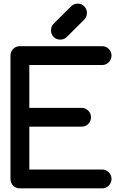

<svg xmlns="http://www.w3.org/2000/svg" viewBox="-20 -1035 665 1055"><path d="M541 -103.5Q562.5 -103.5 577.6 -88.4Q592.8 -73.2 592.8 -51.8Q592.8 -30.3 577.6 -15.1Q562.5 0 541 0H89.4Q78.1 0 68.8 -3.9Q59.6 -7.8 52.5 -14.9Q45.4 -22 41.5 -31.2Q37.6 -40.5 37.6 -51.8V-729.5Q37.6 -740.2 41.5 -749.8Q45.4 -759.3 52.5 -766.4Q59.6 -773.4 68.8 -777.3Q78.1 -781.2 89.4 -781.2H541Q562.5 -781.2 577.6 -766.1Q592.8 -751 592.8 -729.5Q592.8 -708 577.6 -692.9Q562.5 -677.7 541 -677.7H141.1V-442.4H428.2Q449.7 -442.4 464.8 -427.2Q480 -412.1 480 -390.6Q480 -369.1 464.8 -354Q449.7 -338.9 428.2 -338.9H141.1V-103.5ZM443.8 -928.2 346.2 -831.1Q332.5 -817.4 311 -817.4Q289.1 -817.4 274.7 -831.8Q260.3 -846.2 260.3 -868.2Q260.3 -889.2 272.9 -902.8L370.6 -1000Q386.2 -1015.1 406.7 -1015.1Q428.7 -1015.1 443.1 -1000.2Q457.5 -985.4 457.5 -963.9Q457.5 -941.9 443.8 -928.2Z"/></svg>

Font: Comfortaa
Style: Bold
Weight: 700
Designer: Johan Aakerlund
Foundry: Johan Aakerlund
Version: Version 2.001; ttfautohint (v1.4.1)